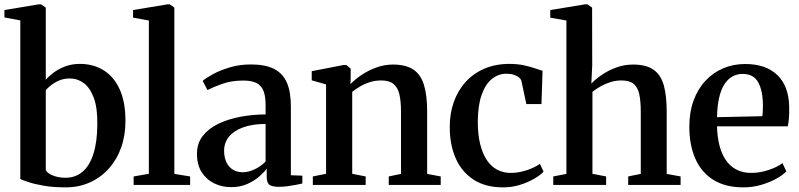

<svg xmlns="http://www.w3.org/2000/svg" viewBox="-24 -838 3620 870"><path d="M-4 -759V-792.5L152.5 -818.5H162L183.5 -803.5V-476.5Q196 -491.5 218 -508.2Q240 -525 270.5 -536.8Q301 -548.5 338 -548.5Q398 -548.5 444.5 -520.2Q491 -492 517.8 -434.5Q544.5 -377 544.5 -289.5Q544.5 -224 524.8 -169Q505 -114 468.8 -73.8Q432.5 -33.5 382.8 -11.2Q333 11 273.5 11Q216 11 172.5 3.2Q129 -4.5 102 -13.8Q75 -23 68 -27V-745.5ZM292.5 -482.5Q266 -482.5 244.8 -473.5Q223.5 -464.5 208 -452.2Q192.5 -440 183.5 -430V-67Q191 -52.5 216.2 -42.5Q241.5 -32.5 272.5 -32.5Q318 -32.5 350 -59.8Q382 -87 399.2 -140.8Q416.5 -194.5 417 -274Q418 -349 401 -394.8Q384 -440.5 355.5 -461.5Q327 -482.5 292.5 -482.5Z M650.5 -50.5V-745L579 -758V-792.5L736 -818.5H745.5L766 -803.5V-50L837.5 -38.5V0H581.5V-38.5Z M1023.5 10Q982 10 946.8 -7Q911.5 -24 890 -57.5Q868.5 -91 868.5 -141Q868.5 -189 895.5 -223Q922.5 -257 967.2 -278Q1012 -299 1067.2 -309.2Q1122.5 -319.5 1179.5 -319.5V-361.5Q1179.5 -399.5 1170.8 -424Q1162 -448.5 1140 -460.8Q1118 -473 1078.5 -473Q1024.5 -473 982.8 -458Q941 -443 916 -430L894.5 -471.5Q908.5 -484 940.2 -501.5Q972 -519 1016.5 -532.5Q1061 -546 1113 -546Q1178 -546 1217.8 -525.8Q1257.5 -505.5 1275.8 -463.8Q1294 -422 1294 -357V-44L1346 -42V-6.5Q1335 -4 1317.2 -0.5Q1299.5 3 1279.2 5.8Q1259 8.5 1240 8.5Q1211 8.5 1197.8 0Q1184.5 -8.5 1184.5 -37V-74Q1174 -58.5 1151.5 -38.8Q1129 -19 1096.8 -4.5Q1064.5 10 1023.5 10ZM1075.5 -57.5Q1102 -57.5 1130.2 -71Q1158.5 -84.5 1179.5 -106V-276.5Q1118.5 -276 1076.5 -260.5Q1034.5 -245 1013 -218Q991.5 -191 991.5 -155Q991.5 -123.5 1002.5 -101.5Q1013.5 -79.5 1032.5 -68.5Q1051.5 -57.5 1075.5 -57.5Z M1453.5 -50.5V-455.5L1388.5 -474V-515.5L1533 -543.5H1545L1565 -527V-487.5L1564 -457Q1584 -478 1614 -498.2Q1644 -518.5 1680.8 -532Q1717.5 -545.5 1756.5 -545.5Q1815 -545.5 1849 -522.8Q1883 -500 1897.2 -452.8Q1911.5 -405.5 1911.5 -333V-50L1973 -38.5V0H1737.5V-38.5L1793 -50V-331.5Q1793 -379 1785.8 -410.2Q1778.5 -441.5 1759.2 -457.5Q1740 -473.5 1703.5 -473.5Q1677 -473.5 1653.2 -466.2Q1629.5 -459 1609 -447Q1588.5 -435 1572 -422V-50.5L1633 -38.5V0H1393.5V-38.5Z M2256 11Q2175.5 11 2121.8 -24Q2068 -59 2041 -120.5Q2014 -182 2014 -261Q2013.5 -322.5 2032 -375Q2050.5 -427.5 2085.8 -466.5Q2121 -505.5 2171.2 -527Q2221.5 -548.5 2284 -548.5Q2320.5 -548.5 2349.5 -542.2Q2378.5 -536 2399.8 -528.5Q2421 -521 2434.5 -517.5L2429.5 -366.5H2361L2339 -470Q2337 -479 2328 -486.8Q2319 -494.5 2304.2 -499.2Q2289.5 -504 2271 -504Q2234 -504 2204.8 -480.2Q2175.5 -456.5 2158.5 -408.5Q2141.5 -360.5 2141 -286.5Q2141 -228.5 2151.8 -185Q2162.5 -141.5 2182 -112.5Q2201.5 -83.5 2229 -69Q2256.5 -54.5 2289.5 -54.5Q2316 -54.5 2341 -60.5Q2366 -66.5 2387 -75.8Q2408 -85 2422.5 -95.5L2439 -60Q2424 -44 2395.5 -27.5Q2367 -11 2331 0Q2295 11 2256 11Z M2542.5 -50V-745L2469.5 -758V-792.5L2628 -818.5H2637.5L2659 -803.5L2659.5 -542L2655.5 -459Q2673.5 -478.5 2702.5 -498.5Q2731.5 -518.5 2768 -532Q2804.5 -545.5 2844.5 -545.5Q2904 -545.5 2937.2 -522.2Q2970.5 -499 2983.8 -451.5Q2997 -404 2997 -331.5V-50L3060 -38.5V0H2822.5V-38.5L2879.5 -50V-331Q2879.5 -378 2873 -409.8Q2866.5 -441.5 2847.8 -457.5Q2829 -473.5 2792 -473.5Q2766.5 -473.5 2743 -466.2Q2719.5 -459 2698.5 -447.2Q2677.5 -435.5 2660.5 -422V-50.5L2722.5 -38.5V0H2483V-38.5Z M3345.5 11Q3262.5 11 3208 -23.2Q3153.5 -57.5 3126.5 -119.5Q3099.5 -181.5 3099.5 -263.5Q3099.5 -330 3118.8 -382.5Q3138 -435 3172.5 -472Q3207 -509 3253 -528.5Q3299 -548 3352.5 -548Q3446 -548 3498 -498.2Q3550 -448.5 3552 -355Q3552.5 -323.5 3550.8 -302Q3549 -280.5 3545.5 -265.5H3225Q3226 -218 3236 -179.2Q3246 -140.5 3265 -112.5Q3284 -84.5 3313 -69.5Q3342 -54.5 3380.5 -54.5Q3419.5 -54.5 3459.5 -68Q3499.5 -81.5 3521.5 -99L3539 -61.5Q3522.5 -44 3492.2 -27.5Q3462 -11 3423.8 0Q3385.5 11 3345.5 11ZM3225 -307 3430.5 -311.5Q3432 -322.5 3432.5 -334.8Q3433 -347 3433 -358.5Q3433 -425 3412.2 -464Q3391.5 -503 3341 -503Q3315 -503 3294.2 -491.2Q3273.5 -479.5 3258.2 -455.8Q3243 -432 3234.5 -395Q3226 -358 3225 -307Z"/></svg>

Font: Merriweather 72pt SemiBold
Style: Regular
Weight: 600
Version: Version 2.100